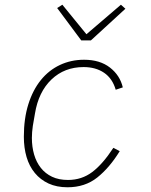

<svg xmlns="http://www.w3.org/2000/svg" viewBox="-20 -781 640 813"><path d="M266 12Q220 12 185.5 -4Q151 -20 127.5 -48.5Q104 -77 92.5 -116Q81 -155 81 -202Q81 -279 100 -339.5Q119 -400 153 -442Q187 -484 234 -506Q281 -528 336 -528Q403 -528 445.5 -495Q488 -462 500 -411L470 -401Q456 -449 420.5 -473Q385 -497 334 -497Q253 -497 198 -444.5Q143 -392 128 -300L119 -248Q117 -232 116 -221.5Q115 -211 115 -197Q115 -159 124.5 -126.5Q134 -94 153 -70Q172 -46 200.5 -32.5Q229 -19 268 -19Q326 -19 370.5 -52.5Q415 -86 460 -155L487 -141Q444 -71 392 -29.5Q340 12 266 12ZM324 -610 222 -747 244 -761 346 -636 492 -761 511 -744 365 -610Z"/></svg>

Font: IBM Plex Mono ExtraLight
Style: Italic
Weight: 200
Italic angle: -9°
Monospace: yes
Designer: Mike Abbink, Paul van der Laan, Pieter van Rosmalen
Foundry: Bold Monday
Version: Version 2.3